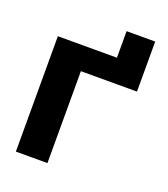

<svg xmlns="http://www.w3.org/2000/svg" viewBox="-120 -721 706 807"><g transform="rotate(20 233.0 -317.5)"><path d="M43.9 -516.1H308.1V-634.8H436V-411.1H185.1V0H43.9Z"/></g></svg>

Font: LT Superior
Style: Bold
Weight: 400
Designer: Daniel Lyons
Foundry: LyonsType
Version: Version 1.000